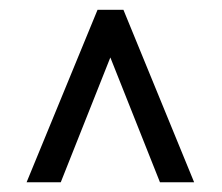

<svg xmlns="http://www.w3.org/2000/svg" viewBox="-20 -731 457 395"><path d="M379.4 -356 233.9 -710.9H180.7L34.7 -356H105L207 -612.8L309.1 -356Z"/></svg>

Font: Vazirmatn Light
Style: Regular
Weight: 300
Designer: Saber Rastikerdar
Foundry: Saber Rastikerdar
Version: Version 33.003